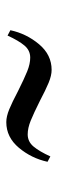

<svg xmlns="http://www.w3.org/2000/svg" viewBox="193 -639 184 610"><g transform="rotate(90 285.0 -334.0)"><path d="M477 -402 494 -393Q483 -342 449.5 -302Q416 -262 368 -262Q350 -262 327 -271.5Q304 -281 270 -299Q230 -319 206.5 -328.5Q183 -338 163 -338Q140 -338 124.5 -319.5Q109 -301 93 -266L76 -275Q87 -326 120.5 -366Q154 -406 202 -406Q220 -406 243 -396.5Q266 -387 300 -369Q340 -349 363.5 -339.5Q387 -330 407 -330Q430 -330 445.5 -348.5Q461 -367 477 -402Z"/></g></svg>

Font: Chonburi
Style: Regular
Weight: 400
Designer: Thanarat Vachiruckul and Stawix Ruecha
Foundry: Cadson Demak & Katatrad
Version: Version 1.000